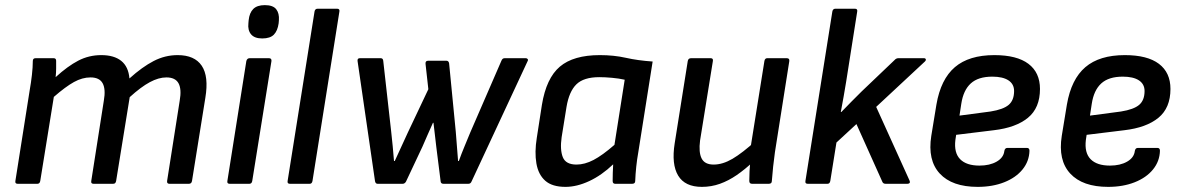

<svg xmlns="http://www.w3.org/2000/svg" viewBox="-20 -717 4615 749"><path d="M49 0Q38 0 40 -11L96 -366Q101 -394 104.5 -424.5Q108 -455 108 -479Q108 -490 119 -490H189Q199 -490 199 -480Q199 -465 199 -449.5Q199 -434 197 -416Q244 -459 285.5 -480.5Q327 -502 375 -502Q425 -502 453 -479.5Q481 -457 485 -411Q535 -456 579.5 -479Q624 -502 673 -502Q739 -502 767 -460.5Q795 -419 781 -335L729 -11Q727 0 717 0H641Q630 0 632 -12L681 -324Q689 -369 676.5 -392Q664 -415 629 -415Q599 -415 564.5 -396.5Q530 -378 486 -338L433 -11Q432 -6 429.5 -3Q427 0 421 0H345Q334 0 336 -11L385 -324Q393 -369 380.5 -392Q368 -415 333 -415Q301 -415 268.5 -397Q236 -379 190 -339L137 -11Q135 0 126 0Z M876 0Q865 0 867 -11L941 -479Q944 -490 954 -490H1029Q1040 -490 1039 -479L964 -11Q962 0 953 0ZM1003 -567Q973 -567 959.5 -583Q946 -599 949 -626L950 -638Q953 -667 968 -682Q983 -697 1013 -697Q1045 -697 1057.5 -681Q1070 -665 1068 -638L1067 -626Q1063 -597 1048.5 -582Q1034 -567 1003 -567Z M1111 0Q1100 0 1102 -11L1207 -672Q1209 -683 1219 -683H1295Q1306 -683 1304 -672L1199 -11Q1198 -6 1195.5 -3Q1193 0 1188 0Z M1453 0Q1445 0 1443 -10L1375 -478Q1373 -490 1384 -490H1465Q1474 -490 1475 -480L1506 -204Q1509 -175 1512 -146.5Q1515 -118 1517 -89H1520Q1533 -117 1545.5 -144.5Q1558 -172 1571 -200L1651 -369L1640 -468Q1639 -480 1650 -480H1722Q1730 -480 1732 -470L1758 -203Q1760 -174 1762.5 -146Q1765 -118 1767 -89H1770Q1780 -117 1791.5 -144.5Q1803 -172 1814 -199L1936 -480Q1938 -485 1941 -487.5Q1944 -490 1949 -490H2031Q2036 -490 2038.5 -486.5Q2041 -483 2038 -478L1820 -10Q1818 -5 1815 -2.5Q1812 0 1807 0H1710Q1700 0 1699 -9L1682 -144Q1679 -168 1676.5 -191.5Q1674 -215 1671 -238H1669Q1659 -215 1648.5 -192Q1638 -169 1628 -145L1564 -9Q1562 -5 1558.5 -2.5Q1555 0 1551 0Z M2186 12Q2134 12 2107 -12Q2080 -36 2072.5 -79.5Q2065 -123 2074 -179L2094 -308Q2111 -412 2164 -457Q2217 -502 2320 -502Q2375 -502 2421.5 -491.5Q2468 -481 2526 -477L2470 -123Q2465 -95 2462 -66.5Q2459 -38 2458 -11Q2458 0 2446 0H2380Q2370 0 2370 -11Q2370 -26 2370.5 -42.5Q2371 -59 2372 -76Q2327 -33 2278.5 -10.5Q2230 12 2186 12ZM2229 -75Q2261 -75 2295.5 -93Q2330 -111 2377 -152L2417 -406Q2395 -411 2367.5 -413.5Q2340 -416 2318 -416Q2257 -416 2228.5 -388Q2200 -360 2190 -300L2171 -182Q2164 -133 2175.5 -104Q2187 -75 2229 -75Z M2718 12Q2652 12 2625.5 -32Q2599 -76 2612 -158L2663 -479Q2665 -490 2676 -490H2752Q2763 -490 2761 -479L2711 -169Q2705 -123 2717 -99Q2729 -75 2764 -75Q2799 -75 2837.5 -97.5Q2876 -120 2931 -170L2919 -87Q2886 -56 2854 -34Q2822 -12 2788.5 0Q2755 12 2718 12ZM2914 0Q2903 0 2903 -11Q2903 -29 2904 -49Q2905 -69 2907 -90V-135L2962 -479Q2964 -490 2973 -490H3049Q3061 -490 3059 -478L3003 -123Q2999 -95 2996 -66.5Q2993 -38 2991 -11Q2991 0 2979 0Z M3131 0Q3120 0 3122 -11L3227 -672Q3229 -683 3239 -683H3315Q3326 -683 3324 -672L3281 -399Q3276 -370 3271 -340Q3266 -310 3260 -280H3262Q3282 -301 3302 -321Q3322 -341 3341 -360L3470 -483Q3476 -490 3485 -490H3584Q3590 -490 3591.5 -486Q3593 -482 3588 -477L3398 -300L3528 -13Q3531 -7 3528.5 -3.5Q3526 0 3520 0H3435Q3425 0 3422 -8L3321 -233L3243 -161L3219 -11Q3218 -6 3215.5 -3Q3213 0 3208 0Z M3794 12Q3694 12 3646 -40Q3598 -92 3613 -187L3633 -309Q3650 -408 3705 -455Q3760 -502 3859 -502Q3947 -502 3992 -468Q4037 -434 4037 -370Q4037 -296 3990 -257.5Q3943 -219 3857 -209L3710 -191L3707 -171Q3701 -121 3725.5 -96Q3750 -71 3801 -71Q3841 -71 3868 -86.5Q3895 -102 3898 -128Q3900 -140 3910 -140H3986Q3996 -140 3996 -129Q3995 -88 3969 -56Q3943 -24 3897.5 -6Q3852 12 3794 12ZM3723 -266 3844 -282Q3894 -290 3915 -308Q3936 -326 3936 -362Q3936 -389 3914 -403.5Q3892 -418 3851 -418Q3796 -418 3767 -391.5Q3738 -365 3730 -312Z M4303 12Q4203 12 4155 -40Q4107 -92 4122 -187L4142 -309Q4159 -408 4214 -455Q4269 -502 4368 -502Q4456 -502 4501 -468Q4546 -434 4546 -370Q4546 -296 4499 -257.5Q4452 -219 4366 -209L4219 -191L4216 -171Q4210 -121 4234.5 -96Q4259 -71 4310 -71Q4350 -71 4377 -86.5Q4404 -102 4407 -128Q4409 -140 4419 -140H4495Q4505 -140 4505 -129Q4504 -88 4478 -56Q4452 -24 4406.5 -6Q4361 12 4303 12ZM4232 -266 4353 -282Q4403 -290 4424 -308Q4445 -326 4445 -362Q4445 -389 4423 -403.5Q4401 -418 4360 -418Q4305 -418 4276 -391.5Q4247 -365 4239 -312Z"/></svg>

Font: Sofia Sans SemiBold
Style: Italic
Weight: 600
Italic angle: -9°
Designer: Botio Nikoltchev, Ani Petrova
Foundry: lettersoup
Version: Version 4.100-B